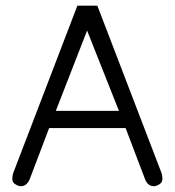

<svg xmlns="http://www.w3.org/2000/svg" viewBox="-20 -641 616 677"><path d="M323.2 -621.1 549.8 -30.3Q552.7 -21.5 552.7 -9.8Q552.7 2 542 8.8Q531.2 15.6 522.5 15.6Q501 15.6 491.2 -9.8L422.9 -189.5H153.3L85 -9.8Q74.2 15.6 53.7 15.6Q44.9 15.6 34.2 8.8Q23.4 2 23.4 -9.8Q23.4 -21.5 26.4 -30.3L252.9 -621.1ZM399.4 -250 287.1 -533.2 176.8 -250Z"/></svg>

Font: Jura
Style: Medium
Weight: 500
Version: Version 2.6.1